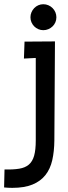

<svg xmlns="http://www.w3.org/2000/svg" viewBox="-109 -697 325 918"><path d="M160.6 -614.3Q160.6 -601.6 155.8 -590.3Q150.9 -579.1 142.3 -570.8Q133.8 -562.5 122.3 -557.6Q110.8 -552.7 98.1 -552.7Q85.4 -552.7 74.2 -557.6Q63 -562.5 54.7 -570.8Q46.4 -579.1 41.5 -590.3Q36.6 -601.6 36.6 -614.3Q36.6 -627 41.5 -638.4Q46.4 -649.9 54.7 -658.4Q63 -667 74.2 -671.9Q85.4 -676.8 98.1 -676.8Q110.8 -676.8 122.3 -671.9Q133.8 -667 142.3 -658.4Q150.9 -649.9 155.8 -638.4Q160.6 -627 160.6 -614.3ZM153.8 -499 150.9 -25.4Q150.4 26.9 140.9 68.8Q131.3 110.8 108.2 140.1Q85 169.4 46.4 185.3Q7.8 201.2 -50.3 201.2Q-60.1 201.2 -69.8 200.7Q-79.6 200.2 -89.4 199.2L-87.4 113.3Q-45.9 114.3 -17.3 109.6Q11.2 105 28.8 90.1Q46.4 75.2 54.2 47.4Q62 19.5 62 -25.4V-419.9L5.4 -417L8.3 -498Z"/></svg>

Font: Maiden Orange
Style: Regular
Weight: 400
Designer: Astigmatic (AOETI)
Foundry: Astigmatic (AOETI)
Version: Version 1.000